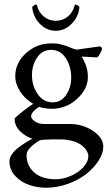

<svg xmlns="http://www.w3.org/2000/svg" viewBox="-20 -624 495 865"><path d="M316.4 -600.6Q316.4 -603.5 320.3 -603.5Q324.7 -603.5 331.3 -598.9Q337.9 -594.2 337.9 -590.8Q337.9 -590.3 337.4 -587.2Q336.9 -584 336.9 -583Q330.1 -543 300 -514.2Q270 -485.4 231.4 -485.4Q192.4 -485.4 162.6 -513.7Q132.8 -542 126 -584Q126 -585 125.5 -587.6Q125 -590.3 125 -590.8Q125 -594.2 131.6 -598.9Q138.2 -603.5 142.6 -603.5Q146.5 -603.5 146.5 -600.6Q153.8 -568.8 177.2 -549.6Q200.7 -530.3 231.4 -530.3Q262.2 -530.3 285.6 -549.6Q309.1 -568.8 316.4 -600.6ZM210 -399.4Q170.4 -399.4 147.2 -364.7Q124 -330.1 124 -285.2Q124 -237.3 149.7 -200.2Q175.3 -163.1 217.8 -163.1Q255.9 -163.1 278.3 -197Q300.8 -231 300.8 -274.4Q300.8 -324.2 276.6 -361.8Q252.4 -399.4 210 -399.4ZM249 3.9Q167 3.9 158.2 8.8Q136.7 21 118.2 39.1Q99.6 57.1 99.6 74.2Q99.6 123 134.5 153.3Q169.4 183.6 230.5 183.6Q263.7 183.6 298.1 168.9Q332.5 154.3 355.2 129.6Q377.9 105 377.9 79.1Q377.9 67.9 370.6 55.4Q363.3 43 348.6 31Q334 19 307.9 11.5Q281.7 3.9 249 3.9ZM293.9 -65.4Q352.5 -65.4 398.9 -34.4Q445.3 -3.4 445.3 37.1Q445.3 66.9 424.3 99.6Q403.3 132.3 369.4 159.2Q335.4 186 287.8 203.6Q240.2 221.2 191.4 221.7Q149.9 222.2 112.3 209.5Q74.7 196.8 48.6 168.7Q22.5 140.6 22.5 102.5Q22.5 87.4 33.4 71.3Q44.4 55.2 62.3 41.5Q80.1 27.8 95.5 18.3Q110.8 8.8 126 1Q95.2 -8.8 70.6 -32.7Q45.9 -56.6 45.9 -89.8Q57.1 -103 85.2 -124.5Q113.3 -146 129.9 -156.2Q93.8 -176.3 71.3 -210.9Q48.8 -245.6 48.8 -281.2Q48.8 -340.3 96.9 -384.5Q145 -428.7 213.9 -428.7Q225.6 -428.7 236.8 -427.5Q248 -426.3 258.8 -422.9Q270.5 -419.4 275.4 -418Q280.3 -417 291.5 -412.1L302.7 -407.2Q315.4 -402.3 325.2 -400.4L429.7 -415Q439.5 -412.1 439.5 -405.3Q439.5 -398.9 431.6 -384Q423.8 -369.1 417 -365.2L352.5 -369.1Q348.6 -369.1 348.6 -366.2Q355.5 -359.4 365.7 -332.8Q376 -306.2 376 -277.3Q376 -223.6 327.4 -178.7Q278.8 -133.8 210.9 -133.8Q198.7 -133.8 181.2 -136.7Q163.6 -139.6 156.2 -142.6Q141.6 -134.3 130.9 -122.3Q120.1 -110.4 120.1 -99.6Q120.1 -89.8 136.5 -77.6Q152.8 -65.4 178.7 -65.4Z"/></svg>

Font: Amiri
Style: Regular
Weight: 400
Designer: Khaled Hosny
Version: Version 000.108